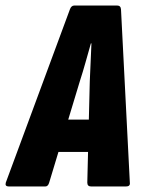

<svg xmlns="http://www.w3.org/2000/svg" viewBox="-46 -675 520 695"><path d="M-14 0Q-29 0 -25 -14L207 -641Q212 -655 223 -655H378Q391 -655 392 -641L424 -14Q426 0 410 0H284Q270 0 270 -14L279 -381Q281 -415 282 -449Q283 -483 285 -518H283Q273 -483 263.5 -449Q254 -415 243 -381L132 -14Q128 0 118 0ZM142 -125 179 -242H289L291 -125Z"/></svg>

Font: Sofia Sans Extra Condensed Black
Style: Italic
Weight: 900
Italic angle: -9°
Version: Version 4.100